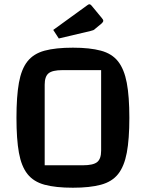

<svg xmlns="http://www.w3.org/2000/svg" viewBox="-20 -863 682 898"><path d="M57 -312Q57 -412 68.5 -476Q80 -540 108.5 -576Q137 -612 188.5 -626Q240 -640 321 -640Q400 -640 452 -626Q504 -612 532.5 -575.5Q561 -539 573 -475.5Q585 -412 585 -312Q585 -212 573 -148.5Q561 -85 532.5 -49Q504 -13 452 1Q400 15 321 15Q240 15 188.5 1Q137 -13 108.5 -49Q80 -85 68.5 -148.5Q57 -212 57 -312ZM189 -90H368Q416 -90 434.5 -105Q453 -120 453 -158V-535H272Q225 -535 207 -520Q189 -505 189 -467ZM255 -683 229 -723 389 -839Q394 -843 398 -843Q403 -843 408 -837L456 -779Q463 -771 463 -766Q463 -760 455 -753L426 -729Q421 -724 416.5 -722Q412 -720 403 -718Z"/></svg>

Font: Changa Medium
Style: Regular
Weight: 500
Designer: Eduardo Rodriguez Tunni
Foundry: Eduardo Rodriguez Tunni
Version: Version 3.003